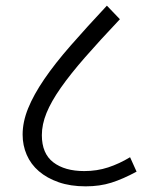

<svg xmlns="http://www.w3.org/2000/svg" viewBox="-20 -659 503 679"><path d="M128 -181Q128 -116 168.5 -85Q209 -54 278 -54Q323 -54 362.5 -67Q402 -80 440 -103L463 -52Q415 -26 374 -13Q333 0 283 0Q229 0 187.5 -14.5Q146 -29 117.5 -53.5Q89 -78 74.5 -111.5Q60 -145 60 -183Q60 -228 79.5 -276Q99 -324 136.5 -379Q174 -434 230 -498Q286 -562 358 -639L404 -591Q333 -516 281 -456.5Q229 -397 195 -348.5Q161 -300 144.5 -259.5Q128 -219 128 -181Z"/></svg>

Font: Ek Mukta Light
Style: Regular
Weight: 300
Designer: Girish Dalvi and Yashodeep Gholap
Foundry: Ek Type
Version: Version 2.538;PS 1.002;hotconv 16.6.51;makeotf.lib2.5.65220;